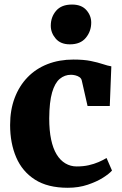

<svg xmlns="http://www.w3.org/2000/svg" viewBox="-20 -834 550 864"><path d="M285 11Q194.5 11 137.2 -25.8Q80 -62.5 52.8 -126.2Q25.5 -190 25.5 -271.5Q25.5 -339 46 -393.2Q66.5 -447.5 104 -486.2Q141.5 -525 194 -545.5Q246.5 -566 310.5 -566Q357 -566 388.8 -559.5Q420.5 -553 442.8 -545.5Q465 -538 481 -535.5L474 -357H374L348 -471.5Q346 -481 337.8 -486.8Q329.5 -492.5 319 -495Q308.5 -497.5 299.5 -497.5Q271 -497.5 249 -479.2Q227 -461 214.5 -418.2Q202 -375.5 201.5 -301Q201.5 -247 210 -206.5Q218.5 -166 234.8 -139.2Q251 -112.5 274.2 -98.8Q297.5 -85 325 -85Q355 -85 379.2 -90.5Q403.5 -96 423.8 -104.8Q444 -113.5 459.5 -123L484 -66.5Q472 -52.5 443.8 -34.5Q415.5 -16.5 374.8 -2.8Q334 11 285 11ZM294 -634.5Q252.5 -634.5 230.5 -660.5Q208.5 -686.5 208.5 -718Q208.5 -757.5 232.5 -785.5Q256.5 -813.5 303.5 -813.5H304.5Q346.5 -813.5 368.5 -788.8Q390.5 -764 390.5 -732.5Q390.5 -693 366.2 -663.8Q342 -634.5 295 -634.5Z"/></svg>

Font: Merriweather 28pt Black
Style: Regular
Weight: 900
Version: Version 2.100